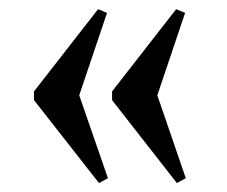

<svg xmlns="http://www.w3.org/2000/svg" viewBox="-20 -451 494 418"><path d="M195.5 -52.5 54 -233V-252L193.5 -431L213 -423L152.5 -243.5L215 -63ZM365 -52.5 224 -233V-252L363.5 -431L383 -423L322.5 -243.5L384.5 -63Z"/></svg>

Font: Libre Caslon Text Medium
Style: Regular
Weight: 500
Designer: Pablo Impallari, Rodrigo Fuenzalida, Katja Schimmel
Foundry: Pablo Impallari, Rodrigo Fuenzalida
Version: Version 2.000